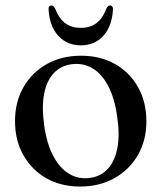

<svg xmlns="http://www.w3.org/2000/svg" viewBox="-20 -672 591 703"><path d="M277 -468Q347.5 -468 401.2 -437.5Q455 -407 485.5 -352.8Q516 -298.5 516 -227.5Q516 -158.5 485 -104.5Q454 -50.5 399.2 -19.8Q344.5 11 273 11Q203 11 149.5 -19.5Q96 -50 65.5 -104Q35 -158 35 -228.5Q35 -298.5 65.8 -352.5Q96.5 -406.5 151 -437.2Q205.5 -468 277 -468ZM308.5 -20.5Q348.5 -25.5 374.5 -53.5Q400.5 -81.5 409.8 -130.2Q419 -179 409 -245.5Q399.5 -313 376 -357.5Q352.5 -402 318.5 -422Q284.5 -442 243 -437Q202 -431.5 176 -403.2Q150 -375 141.2 -326.5Q132.5 -278 142 -211.5Q151.5 -145 175.2 -100.5Q199 -56 233.2 -35.5Q267.5 -15 308.5 -20.5ZM276 -570Q310 -570 333 -587.2Q356 -604.5 370 -641.5Q375 -652 382.5 -652Q388 -652 391.2 -647.8Q394.5 -643.5 393.5 -635.5Q389.5 -574.5 357.8 -540.2Q326 -506 276 -506Q226 -506 194 -540.2Q162 -574.5 158 -635.5Q157 -643.5 160.2 -647.8Q163.5 -652 169 -652Q176.5 -652 181.5 -641.5Q196 -603.5 219.2 -586.8Q242.5 -570 276 -570Z"/></svg>

Font: Fraunces 60pt
Style: Regular
Weight: 400
Version: Version 1.000;[b76b70a41]